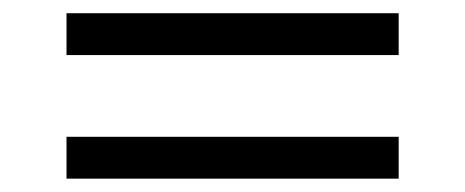

<svg xmlns="http://www.w3.org/2000/svg" viewBox="-20 -495 700 289"><path d="M580.1 -475.1V-412.1H80.1V-475.1ZM580.1 -289.1V-226.1H80.1V-289.1Z"/></svg>

Font: Abel
Style: Regular
Weight: 400
Designer: Matthew Desmond
Foundry: Matthew Desmond
Version: Version 1.003